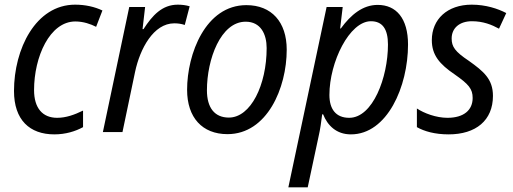

<svg xmlns="http://www.w3.org/2000/svg" viewBox="-20 -566 2197 823"><path d="M213 10C261 10 303 -3 336 -21V-92C299 -74 263 -61 225 -61C162 -61 126 -103 126 -180C126 -322 193 -474 303 -474C337 -474 369 -463 392 -451L419 -521C386 -537 345 -546 302 -546C133 -546 40 -356 40 -176C40 -52 107 10 213 10Z M421 0H505L559 -258C580 -357 638 -466 727 -466C743 -466 757 -464 772 -459L793 -539C777 -544 759 -546 742 -546C675 -546 633 -500 595 -441H591L602 -536H534Z M955 9C1125 9 1209 -189 1209 -353C1209 -472 1144 -544 1036 -544C861 -544 782 -335 782 -181C782 -62 847 9 955 9ZM961 -62C900 -62 867 -104 867 -179C867 -312 926 -473 1033 -473C1098 -473 1123 -419 1123 -360C1123 -202 1055 -62 961 -62Z M1216 237H1299L1346 17C1352 -8 1358 -49 1361 -76H1365C1384 -28 1422 10 1484 10C1640 10 1729 -195 1729 -375C1729 -488 1678 -545 1599 -545C1535 -545 1484 -503 1441 -444H1438L1449 -536H1380ZM1477 -61C1419 -61 1392 -99 1392 -159C1392 -300 1478 -475 1570 -475C1619 -475 1643 -442 1643 -375C1643 -234 1578 -61 1477 -61Z M1903 10C2020 10 2093 -50 2093 -155C2093 -227 2053 -260 1990 -305C1930 -345 1916 -366 1916 -401C1916 -445 1949 -475 2003 -475C2051 -475 2088 -460 2119 -443L2150 -510C2114 -529 2062 -546 2002 -546C1897 -546 1831 -483 1831 -394C1831 -330 1864 -291 1929 -247C1989 -205 2006 -185 2006 -146C2006 -94 1968 -61 1898 -61C1849 -61 1797 -81 1767 -101V-21C1799 -3 1844 10 1903 10Z"/></svg>

Font: Noto Sans SemiCondensed
Style: Italic
Weight: 400
Width: 4
Italic angle: -12°
Designer: Monotype Design Team
Foundry: Monotype Imaging Inc.
Version: Version 2.013